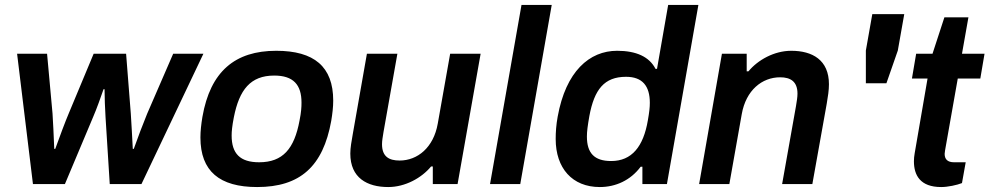

<svg xmlns="http://www.w3.org/2000/svg" viewBox="-20 -743 3994 775"><path d="M113 0H242L356 -271C370 -303 388 -354 398 -383H402C402 -353 404 -302 406 -270L423 0H551L801 -526H679L574 -284C559 -248 534 -182 520 -142H516C514 -185 510 -253 508 -284L489 -526H358L257 -284C245 -256 219 -187 203 -142H199C197 -189 194 -260 192 -285L170 -526H49Z M1018 12C1191 12 1284 -71 1317 -255C1322 -285 1325 -312 1325 -337C1325 -474 1248 -538 1095 -538C929 -538 829 -455 797 -271C792 -241 789 -213 789 -188C789 -52 866 12 1018 12ZM1026 -88C949 -88 915 -123 915 -196C915 -213 917 -234 924 -270C946 -381 991 -438 1087 -438C1164 -438 1197 -401 1197 -329C1197 -311 1196 -291 1189 -256C1168 -143 1122 -88 1026 -88Z M1547 12C1616 12 1682 -25 1720 -71H1727V0H1827L1920 -526H1797L1747 -244C1730 -147 1665 -95 1593 -95C1550 -95 1522 -111 1522 -161C1522 -175 1525 -191 1528 -210L1584 -526H1461L1404 -202C1399 -173 1394 -147 1394 -123C1394 -25 1462 12 1547 12Z M1958 0H2080L2207 -723H2085Z M2401 12C2465 12 2525 -15 2566 -70H2573V0H2672L2799 -723H2677L2632 -465H2626C2601 -514 2548 -538 2471 -538C2359 -538 2264 -455 2231 -272C2225 -239 2223 -209 2223 -182C2223 -64 2290 12 2401 12ZM2447 -93C2379 -93 2349 -125 2349 -192C2349 -212 2352 -235 2359 -275C2379 -382 2419 -433 2507 -433C2573 -433 2603 -396 2603 -328C2603 -310 2601 -291 2595 -257C2577 -151 2530 -93 2447 -93Z M2802 0H2924L2974 -282C2991 -379 3056 -431 3129 -431C3171 -431 3199 -414 3199 -365C3199 -350 3196 -334 3193 -315L3137 0H3259L3317 -324C3322 -353 3326 -379 3326 -403C3326 -501 3259 -538 3174 -538C3105 -538 3039 -501 3001 -455H2994V-526H2894Z M3475 -407H3558L3604 -539L3630 -686H3501L3475 -539Z M3779 12C3806 12 3843 4 3863 -4L3878 -88H3831C3805 -88 3793 -100 3793 -122C3793 -125 3796 -145 3797 -149L3846 -426H3937L3954 -526H3863L3889 -673H3792L3744 -526H3678L3661 -426H3724L3672 -124C3670 -113 3669 -102 3669 -92C3669 -36 3694 12 3779 12Z"/></svg>

Font: Archivo SemiBold
Style: Italic
Weight: 600
Italic angle: -10°
Designer: Hector Gatti
Foundry: Omnibus-Type
Version: Version 2.001